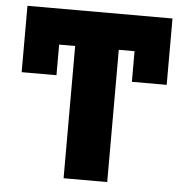

<svg xmlns="http://www.w3.org/2000/svg" viewBox="-51 -756 763 805"><g transform="rotate(5 330.5 -353.5)"><path d="M496.1 -427.7V-556.6H429.7V0H246.1V-556.6H178.7V-427.7H32.2V-707H642.6V-427.7Z"/></g></svg>

Font: Pretendard JP Black
Style: Regular
Weight: 900
Designer: Base glyphs from Inter by Rasmus Andersson; Hangeul glyphs from Noto Sans CJK(Source Han Sans) by Jang Soo-young and Kan
Foundry: Kil Hyung-jin
Version: Version 1.309